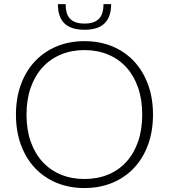

<svg xmlns="http://www.w3.org/2000/svg" viewBox="-20 -918 832 945"><path d="M733 -354Q733 -272 708.5 -205.2Q684 -138.5 639.5 -91.2Q595 -44 532.8 -18.2Q470.5 7.5 395.5 7.5Q320.5 7.5 258.5 -18.2Q196.5 -44 152 -91.2Q107.5 -138.5 83 -205.2Q58.5 -272 58.5 -354Q58.5 -435.5 83 -502.2Q107.5 -569 152 -616.2Q196.5 -663.5 258.5 -689.5Q320.5 -715.5 395.5 -715.5Q470.5 -715.5 532.8 -689.8Q595 -664 639.5 -616.5Q684 -569 708.5 -502.2Q733 -435.5 733 -354ZM680 -354Q680 -428 659.5 -487Q639 -546 601.5 -587Q564 -628 511.5 -649.8Q459 -671.5 395.5 -671.5Q332.5 -671.5 280 -649.8Q227.5 -628 189.8 -587Q152 -546 131.2 -487Q110.5 -428 110.5 -354Q110.5 -279.5 131.2 -220.8Q152 -162 189.8 -121Q227.5 -80 280 -58.5Q332.5 -37 395.5 -37Q459 -37 511.5 -58.5Q564 -80 601.5 -121Q639 -162 659.5 -220.8Q680 -279.5 680 -354ZM396 -771.5Q330 -771.5 297.5 -802.5Q265 -833.5 265 -897.5H303Q303 -875 307.8 -857.2Q312.5 -839.5 323.5 -827.2Q334.5 -815 352.2 -808.5Q370 -802 396 -802Q422 -802 439.8 -808.5Q457.5 -815 468.5 -827.2Q479.5 -839.5 484.5 -857.2Q489.5 -875 489.5 -897.5H527Q527 -835 494.8 -803.2Q462.5 -771.5 396 -771.5Z"/></svg>

Font: Lato 2
Style: Regular
Weight: 300
Designer: Lukasz Dziedzic with Adam Twardoch and Botio Nikoltchev
Foundry: tyPoland Lukasz Dziedzic
Version: Version 2.015; 2015-08-06; http://www.latofonts.com/